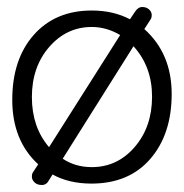

<svg xmlns="http://www.w3.org/2000/svg" viewBox="-20 -518 525 548"><path d="M120 -4Q113 10 99.5 10Q86 10 78.5 2.5Q71 -5 71 -13.5Q71 -22 74 -26L89 -49Q15 -117 15 -233Q15 -349 76.5 -418.5Q138 -488 242 -488Q303 -488 351 -463L365 -484Q374 -498 386 -498Q398 -498 405.5 -491Q413 -484 413 -475.5Q413 -467 410 -463L392 -435Q470 -365 470 -250Q470 -135 409 -64.5Q348 6 241 6Q177 6 130 -20ZM242 -41Q315 -41 364.5 -98.5Q414 -156 414 -242Q414 -328 361 -386L159 -65Q195 -41 242 -41ZM120 -98 323 -418Q284 -441 242 -441Q170 -441 120.5 -384Q71 -327 71 -241Q71 -155 120 -98Z"/></svg>

Font: Glass Antiqua
Style: Regular
Weight: 400
Version: 1.001